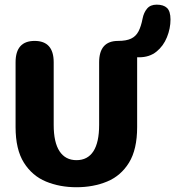

<svg xmlns="http://www.w3.org/2000/svg" viewBox="-20 -795 754 826"><path d="M309 10.5Q237 10.5 177.8 -14Q118.5 -38.5 82.8 -95.2Q47 -152 47 -248.5V-527Q47 -619 129 -619Q211 -619 211 -527V-257.5Q211 -182.5 236.2 -144.2Q261.5 -106 309 -106Q357 -106 381.8 -144.2Q406.5 -182.5 406.5 -257.5V-527Q406.5 -619 488 -619Q523 -619 543.8 -628.8Q564.5 -638.5 575.8 -660Q587 -681.5 593.5 -715.5Q598.5 -741 612.8 -758Q627 -775 654 -775Q683.5 -775 698.5 -760.8Q713.5 -746.5 713.5 -711Q713.5 -672.5 698.2 -634.8Q683 -597 653 -572.8Q623 -548.5 578 -548.5H570V-248.5Q570 -152 535 -95.2Q500 -38.5 440.8 -14Q381.5 10.5 309 10.5Z"/></svg>

Font: Sono Monospace
Style: Bold
Weight: 700
Designer: Tyler Finck
Foundry: Tyler Finck
Version: Version 2.112